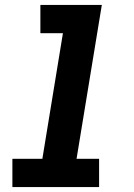

<svg xmlns="http://www.w3.org/2000/svg" viewBox="-20 -755 540 775"><path d="M30 0V-114H151L234 -621H143V-735H391L289 -114H380V0Z"/></svg>

Font: Iosevka Slab Heavy Oblique
Style: Regular
Weight: 900
Italic angle: -9°
Monospace: yes
Designer: Belleve Invis
Foundry: Belleve Invis
Version: Version 11.1.1; ttfautohint (v1.8.3)